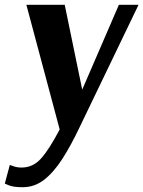

<svg xmlns="http://www.w3.org/2000/svg" viewBox="-29 -520 598 801"><path d="M12 168Q12 168 27 173.5Q42 179 61 179Q109 179 143 140.5Q177 102 220 20L81 -500H241L314 -146L467 -500H549L303 11Q267 87 231 143Q195 199 155 230Q115 261 66 261Q27 261 9 253.5Q-9 246 -9 246Z"/></svg>

Font: Arsenal SC
Style: Bold Italic
Weight: 700
Italic angle: -9.10001°
Designer: Andrij Shevchenko
Foundry: Stairsfor
Version: Version 2.001; ttfautohint (v1.8.4.7-5d5b)